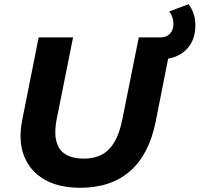

<svg xmlns="http://www.w3.org/2000/svg" viewBox="-20 -877 945 909"><path d="M359 12Q257 12 189 -28Q121 -68 93.5 -139.5Q66 -211 85 -308L163 -700H326L248 -311Q239 -264 243 -229Q247 -194 263.5 -171Q280 -148 309 -137Q338 -126 377 -126Q426 -126 462 -145Q498 -164 522 -205Q546 -246 559 -311L637 -700H796L717 -301Q686 -146 596 -67Q506 12 359 12ZM713 -596V-700H741Q768 -700 784.5 -717.5Q801 -735 801 -763Q801 -781 795.5 -796.5Q790 -812 781 -823L873 -857Q888 -837 896.5 -812Q905 -787 905 -757Q905 -707 884 -671Q863 -635 825.5 -615.5Q788 -596 737 -596Z"/></svg>

Font: MOST Montserrat
Style: Bold Italic
Weight: 700
Italic angle: -11.3°
Designer: Julieta Ulanovsky
Foundry: Julieta Ulanovsky
Version: Version 8.000;March 11, 2024;FontCreator 15.0.0.2926 64-bit